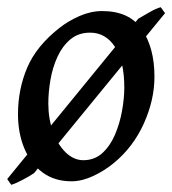

<svg xmlns="http://www.w3.org/2000/svg" viewBox="-27 -488 482 538"><path d="M435.5 -451.2 68.4 -2.9Q59.1 3.9 37.4 15.4Q15.6 26.9 4.4 29.8L-6.8 13.7L360.4 -435.5Q373 -442.9 391.6 -453.6Q410.2 -464.4 423.3 -467.8ZM405.8 -272.9Q405.8 -208 376 -141.8Q346.2 -75.7 291.5 -30.8Q266.1 -9.8 234.4 5.1Q202.6 20 173.3 20Q126 20 92.5 -4.6Q59.1 -29.3 41.3 -72Q23.4 -114.7 23.4 -168Q23.4 -237.8 49.3 -298.6Q75.2 -359.4 140.1 -410.2Q165 -429.7 196.5 -443.4Q228 -457 259.3 -457Q335.9 -457 370.8 -405.5Q405.8 -354 405.8 -272.9ZM321.3 -242.2Q321.3 -316.9 295.2 -356.7Q269 -396.5 225.6 -396.5Q192.4 -396.5 169.9 -377.4Q147.5 -358.4 133.8 -328.4Q120.1 -298.3 114.3 -263.9Q108.4 -229.5 108.4 -198.2Q108.4 -154.8 121.6 -118.7Q134.8 -82.5 157.2 -60.8Q179.7 -39.1 206.5 -39.1Q237.8 -39.1 259.8 -59.1Q281.7 -79.1 295.2 -110.6Q308.6 -142.1 314.9 -177.2Q321.3 -212.4 321.3 -242.2Z"/></svg>

Font: Gentium Book Plus
Style: Italic
Weight: 400
Italic angle: -8°
Designer: Victor Gaultney, Annie Olsen, Iska Routamaa, Becca Hirsbrunner
Foundry: SIL International
Version: Version 6.101